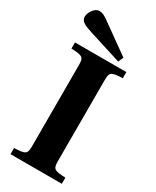

<svg xmlns="http://www.w3.org/2000/svg" viewBox="-228 -967 839 1030"><g transform="rotate(30 192.0 -452.0)"><path d="M9 -840C9 -811 29 -800 82 -783L285 -719L299 -751L127 -874C96 -897 81 -904 63 -904C31 -904 9 -860 9 -840ZM33 0H351V-38C280 -41 272 -46 272 -97V-595C272 -646 280 -651 351 -654V-692H33V-654C104 -651 112 -646 112 -595V-97C112 -46 104 -41 33 -38Z"/></g></svg>

Font: Heuristica
Style: Bold
Weight: 700
Version: Version 1.0.1